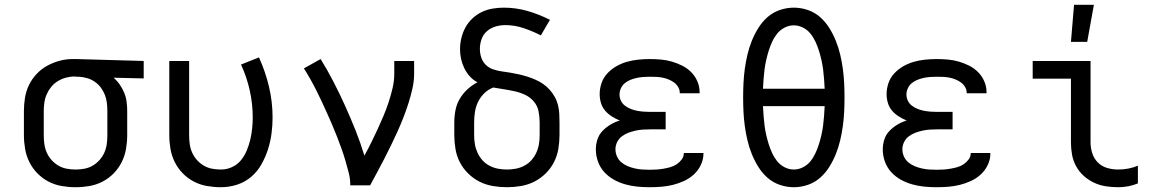

<svg xmlns="http://www.w3.org/2000/svg" viewBox="-20 -775 4840 803"><path d="M296 8Q267 8 238 3Q209 -2 183 -15.5Q157 -29 136.5 -50Q116 -71 103 -97Q90 -123 85 -152Q80 -181 80 -210V-310Q80 -338 84.5 -366Q89 -394 101 -419Q113 -444 132.5 -465Q152 -486 176.5 -499.5Q201 -513 228 -520.5Q255 -528 283 -528H300L581 -520V-447L455 -450Q470 -437 481 -421Q492 -405 499.5 -387Q507 -369 509.5 -349.5Q512 -330 512 -310V-210Q512 -181 507 -152Q502 -123 489 -97Q476 -71 455.5 -50Q435 -29 409 -15.5Q383 -2 354 3Q325 8 296 8ZM296 -66Q315 -66 333.5 -69.5Q352 -73 368 -82.5Q384 -92 396.5 -106Q409 -120 416.5 -137Q424 -154 426.5 -172.5Q429 -191 429 -210V-310Q429 -327 427 -344.5Q425 -362 418.5 -378.5Q412 -395 401.5 -409Q391 -423 376.5 -433Q362 -443 345 -448Q328 -453 311 -454H300Q298 -455 295.5 -455Q293 -455 291 -455Q273 -455 255 -450Q237 -445 221.5 -435.5Q206 -426 194.5 -412Q183 -398 175.5 -381Q168 -364 165.5 -346Q163 -328 163 -310V-210Q163 -191 165.5 -172.5Q168 -154 175.5 -137Q183 -120 195.5 -106Q208 -92 224 -82.5Q240 -73 258.5 -69.5Q277 -66 296 -66Z M904 8Q875 8 846 3Q817 -2 791 -15.5Q765 -29 744.5 -50Q724 -71 711 -97Q698 -123 693 -152Q688 -181 688 -210V-520H771V-210Q771 -191 773.5 -172.5Q776 -154 783.5 -137Q791 -120 803.5 -106Q816 -92 832 -82.5Q848 -73 866.5 -69.5Q885 -66 904 -66Q928 -66 950 -76Q972 -86 987 -104Q1002 -122 1011.5 -144.5Q1021 -167 1026.5 -190Q1032 -213 1034.5 -236.5Q1037 -260 1037 -284Q1037 -341 1024.5 -397Q1012 -453 988 -505L1063 -535Q1090 -476 1105 -412.5Q1120 -349 1120 -284Q1120 -250 1115.5 -216Q1111 -182 1100.5 -149.5Q1090 -117 1073 -87Q1056 -57 1030 -35Q1004 -13 971 -2.5Q938 8 904 8Z M1445 0Q1445 -27 1438.5 -52.5Q1432 -78 1424.5 -103.5Q1417 -129 1408 -154Q1399 -179 1389.5 -203.5Q1380 -228 1369.5 -252.5Q1359 -277 1348 -301.5Q1337 -326 1326 -349.5Q1315 -373 1303 -397Q1291 -421 1278 -444Q1265 -467 1251 -489L1321 -528Q1350 -481 1375.5 -431.5Q1401 -382 1424 -331Q1447 -280 1467.5 -228.5Q1488 -177 1504 -124Q1519 -151 1532.5 -178.5Q1546 -206 1559 -234Q1572 -262 1584 -290.5Q1596 -319 1605.5 -348Q1615 -377 1622 -407Q1629 -437 1629 -468V-520H1712V-468Q1712 -436 1705 -405Q1698 -374 1688.5 -344Q1679 -314 1667.5 -284.5Q1656 -255 1643 -226Q1630 -197 1616 -168.5Q1602 -140 1587.5 -111.5Q1573 -83 1558 -55.5Q1543 -28 1528 0Z M2100 8Q2071 8 2041.5 3Q2012 -2 1986 -15Q1960 -28 1938.5 -49Q1917 -70 1903.5 -96Q1890 -122 1885 -151.5Q1880 -181 1880 -210V-263Q1880 -289 1885 -314.5Q1890 -340 1903 -362Q1916 -384 1935 -401.5Q1954 -419 1977 -431Q1959 -440 1945 -455.5Q1931 -471 1922 -489.5Q1913 -508 1908.5 -528Q1904 -548 1904 -569Q1904 -592 1909.5 -615.5Q1915 -639 1926.5 -660Q1938 -681 1955.5 -697.5Q1973 -714 1994.5 -724.5Q2016 -735 2040 -739Q2064 -743 2087 -743Q2138 -743 2186.5 -729Q2235 -715 2280 -692L2242 -627Q2207 -645 2169.5 -657.5Q2132 -670 2093 -670Q2072 -670 2052 -664Q2032 -658 2016.5 -644.5Q2001 -631 1994 -611Q1987 -591 1987 -570Q1987 -552 1993 -534Q1999 -516 2012 -503.5Q2025 -491 2042.5 -485Q2060 -479 2078 -476.5Q2096 -474 2114.5 -471Q2133 -468 2150.5 -464Q2168 -460 2185.5 -454.5Q2203 -449 2220 -441.5Q2237 -434 2252 -423.5Q2267 -413 2279 -399.5Q2291 -386 2300 -370Q2309 -354 2313.5 -336Q2318 -318 2319 -300Q2320 -282 2320 -263V-210Q2320 -181 2315 -151.5Q2310 -122 2296.5 -96Q2283 -70 2261.5 -49Q2240 -28 2214 -15Q2188 -2 2158.5 3Q2129 8 2100 8ZM2100 -66Q2119 -66 2137.5 -69.5Q2156 -73 2173 -82Q2190 -91 2202.5 -105Q2215 -119 2223 -136.5Q2231 -154 2234 -172.5Q2237 -191 2237 -210V-263Q2237 -286 2232.5 -309Q2228 -332 2213 -350Q2198 -368 2177 -378Q2156 -388 2133.5 -393Q2111 -398 2088.5 -401.5Q2066 -405 2043 -409Q2022 -401 2006 -385.5Q1990 -370 1980 -350Q1970 -330 1966.5 -308Q1963 -286 1963 -263V-210Q1963 -191 1966 -172.5Q1969 -154 1977 -136.5Q1985 -119 1997.5 -105Q2010 -91 2027 -82Q2044 -73 2062.5 -69.5Q2081 -66 2100 -66Z M2697 8Q2671 8 2645.5 5.5Q2620 3 2595 -4Q2570 -11 2547.5 -23.5Q2525 -36 2507.5 -55Q2490 -74 2481 -99Q2472 -124 2472 -150Q2472 -171 2478.5 -191.5Q2485 -212 2500 -227.5Q2515 -243 2533.5 -254Q2552 -265 2572 -271Q2555 -278 2539 -288Q2523 -298 2511 -312Q2499 -326 2493.5 -344Q2488 -362 2488 -381Q2488 -405 2496 -428Q2504 -451 2520.5 -468.5Q2537 -486 2558 -498Q2579 -510 2602 -516.5Q2625 -523 2649 -525.5Q2673 -528 2697 -528Q2720 -528 2743.5 -526Q2767 -524 2789.5 -517.5Q2812 -511 2833 -500.5Q2854 -490 2870.5 -473.5Q2887 -457 2896.5 -435Q2906 -413 2906 -390V-385H2823V-387Q2823 -400 2816 -411.5Q2809 -423 2798.5 -430.5Q2788 -438 2775.5 -443Q2763 -448 2750 -450.5Q2737 -453 2723.5 -453.5Q2710 -454 2697 -454Q2683 -454 2669.5 -453Q2656 -452 2642.5 -449Q2629 -446 2616.5 -441Q2604 -436 2593.5 -427.5Q2583 -419 2577 -406Q2571 -393 2571 -380Q2571 -366 2577 -353.5Q2583 -341 2594.5 -332.5Q2606 -324 2619 -319Q2632 -314 2645.5 -311.5Q2659 -309 2672.5 -308Q2686 -307 2700 -307H2764V-234H2700Q2684 -234 2668.5 -233Q2653 -232 2637.5 -228.5Q2622 -225 2607.5 -219.5Q2593 -214 2580.5 -204.5Q2568 -195 2561 -180.5Q2554 -166 2554 -151Q2554 -135 2560.5 -120.5Q2567 -106 2579 -96Q2591 -86 2605.5 -80Q2620 -74 2635.5 -70.5Q2651 -67 2666.5 -66Q2682 -65 2697 -65Q2712 -65 2726.5 -66Q2741 -67 2755.5 -69.5Q2770 -72 2784 -76Q2798 -80 2810 -88Q2822 -96 2831 -108Q2840 -120 2840 -135H2922V-132Q2922 -108 2911 -85Q2900 -62 2882 -45.5Q2864 -29 2841.5 -18.5Q2819 -8 2795 -2Q2771 4 2746.5 6Q2722 8 2697 8Z M3300 8Q3270 8 3241 -2Q3212 -12 3189.5 -32Q3167 -52 3151 -78Q3135 -104 3124 -131.5Q3113 -159 3106 -188.5Q3099 -218 3095 -247.5Q3091 -277 3089.5 -307Q3088 -337 3088 -368Q3088 -398 3089.5 -428Q3091 -458 3095 -487.5Q3099 -517 3106 -546.5Q3113 -576 3124 -603.5Q3135 -631 3151 -657Q3167 -683 3189.5 -703Q3212 -723 3241 -733Q3270 -743 3300 -743Q3330 -743 3359 -733Q3388 -723 3410.5 -703Q3433 -683 3449 -657Q3465 -631 3476 -603.5Q3487 -576 3494 -546.5Q3501 -517 3505 -487.5Q3509 -458 3510.5 -428Q3512 -398 3512 -367Q3512 -337 3510.5 -307Q3509 -277 3505 -247.5Q3501 -218 3494 -188.5Q3487 -159 3476 -131.5Q3465 -104 3449 -78Q3433 -52 3410.5 -32Q3388 -12 3359 -2Q3330 8 3300 8ZM3171 -404H3429Q3428 -424 3426.5 -444.5Q3425 -465 3422.5 -484.5Q3420 -504 3415.5 -524Q3411 -544 3405 -563Q3399 -582 3390.5 -600.5Q3382 -619 3369.5 -634.5Q3357 -650 3338.5 -659.5Q3320 -669 3300 -669Q3280 -669 3261.5 -659.5Q3243 -650 3230.5 -634.5Q3218 -619 3209.5 -600.5Q3201 -582 3195 -563Q3189 -544 3184.5 -524Q3180 -504 3177.5 -484.5Q3175 -465 3173.5 -444.5Q3172 -424 3171 -404ZM3300 -66Q3320 -66 3338.5 -75.5Q3357 -85 3369.5 -100.5Q3382 -116 3390.5 -134.5Q3399 -153 3405 -172Q3411 -191 3415.5 -211Q3420 -231 3422.5 -250.5Q3425 -270 3426.5 -290.5Q3428 -311 3429 -331H3171Q3172 -311 3173.5 -290.5Q3175 -270 3177.5 -250.5Q3180 -231 3184.5 -211Q3189 -191 3195 -172Q3201 -153 3209.5 -134.5Q3218 -116 3230.5 -100.5Q3243 -85 3261.5 -75.5Q3280 -66 3300 -66Z M3897 8Q3871 8 3845.5 5.5Q3820 3 3795 -4Q3770 -11 3747.5 -23.5Q3725 -36 3707.5 -55Q3690 -74 3681 -99Q3672 -124 3672 -150Q3672 -171 3678.5 -191.5Q3685 -212 3700 -227.5Q3715 -243 3733.5 -254Q3752 -265 3772 -271Q3755 -278 3739 -288Q3723 -298 3711 -312Q3699 -326 3693.5 -344Q3688 -362 3688 -381Q3688 -405 3696 -428Q3704 -451 3720.5 -468.5Q3737 -486 3758 -498Q3779 -510 3802 -516.5Q3825 -523 3849 -525.5Q3873 -528 3897 -528Q3920 -528 3943.5 -526Q3967 -524 3989.5 -517.5Q4012 -511 4033 -500.5Q4054 -490 4070.5 -473.5Q4087 -457 4096.5 -435Q4106 -413 4106 -390V-385H4023V-387Q4023 -400 4016 -411.5Q4009 -423 3998.5 -430.5Q3988 -438 3975.5 -443Q3963 -448 3950 -450.5Q3937 -453 3923.5 -453.5Q3910 -454 3897 -454Q3883 -454 3869.5 -453Q3856 -452 3842.5 -449Q3829 -446 3816.5 -441Q3804 -436 3793.5 -427.5Q3783 -419 3777 -406Q3771 -393 3771 -380Q3771 -366 3777 -353.5Q3783 -341 3794.5 -332.5Q3806 -324 3819 -319Q3832 -314 3845.5 -311.5Q3859 -309 3872.5 -308Q3886 -307 3900 -307H3964V-234H3900Q3884 -234 3868.5 -233Q3853 -232 3837.5 -228.5Q3822 -225 3807.5 -219.5Q3793 -214 3780.5 -204.5Q3768 -195 3761 -180.5Q3754 -166 3754 -151Q3754 -135 3760.5 -120.5Q3767 -106 3779 -96Q3791 -86 3805.5 -80Q3820 -74 3835.5 -70.5Q3851 -67 3866.5 -66Q3882 -65 3897 -65Q3912 -65 3926.5 -66Q3941 -67 3955.5 -69.5Q3970 -72 3984 -76Q3998 -80 4010 -88Q4022 -96 4031 -108Q4040 -120 4040 -135H4122V-132Q4122 -108 4111 -85Q4100 -62 4082 -45.5Q4064 -29 4041.5 -18.5Q4019 -8 3995 -2Q3971 4 3946.5 6Q3922 8 3897 8Z M4656 8Q4630 8 4604.5 4Q4579 0 4555.5 -11Q4532 -22 4512.5 -39.5Q4493 -57 4480.5 -80Q4468 -103 4463.5 -128.5Q4459 -154 4459 -180V-446H4299V-520H4541V-180Q4541 -157 4548 -134.5Q4555 -112 4571.5 -95.5Q4588 -79 4610.5 -72.5Q4633 -66 4656 -66Q4678 -66 4699 -70Q4720 -74 4739 -82V-8Q4720 0 4699 4Q4678 8 4656 8ZM4459 -600 4472 -755H4555L4527 -600Z"/></svg>

Font: Iosevka Extended
Style: Regular
Weight: 400
Width: 7
Monospace: yes
Designer: Belleve Invis
Foundry: Belleve Invis
Version: Version 32.5.0; ttfautohint (v1.8.4)